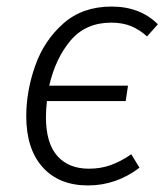

<svg xmlns="http://www.w3.org/2000/svg" viewBox="-20 -554 512 585"><path d="M130 -293H370L363 -246H123Q120 -221 120 -197Q120 -118 154.5 -79Q189 -40 251 -40Q287 -40 317.5 -51Q348 -62 380 -84L405 -43Q334 11 248 11Q160 11 110 -44.5Q60 -100 60 -200Q60 -276 87 -353Q114 -430 172.5 -482Q231 -534 320 -534Q407 -534 461 -480L428 -443Q405 -464 379 -474.5Q353 -485 319 -485Q241 -485 195 -430.5Q149 -376 130 -293Z"/></svg>

Font: FiraGO Light
Style: Italic
Weight: 300
Italic angle: -8°
Designer: bBox Type GmbH
Foundry: bBox Type GmbH
Version: Version 1.001